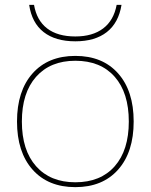

<svg xmlns="http://www.w3.org/2000/svg" viewBox="-20 -760 620 790"><path d="M290 10Q178 10 114 -62Q50 -134 50 -260Q50 -386 114 -458Q178 -530 290 -530Q402 -530 466 -458Q530 -386 530 -260Q530 -134 466 -62Q402 10 290 10ZM290 -10Q394 -10 452 -76Q510 -142 510 -260Q510 -378 452 -444Q394 -510 290 -510Q187 -510 128.5 -444Q70 -378 70 -260Q70 -142 128.5 -76Q187 -10 290 -10ZM290 -590Q208 -590 159.5 -628Q111 -666 100 -740H120Q131 -676 174 -643Q217 -610 290 -610Q361 -610 404.5 -643Q448 -676 460 -740H480Q468 -666 419.5 -628Q371 -590 290 -590Z"/></svg>

Font: M PLUS 1 Thin
Style: Regular
Weight: 100
Designer: Coji Morishita
Foundry: UNDERFOREST DESIGN
Version: Version 1.001